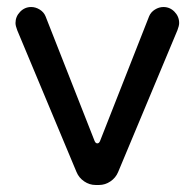

<svg xmlns="http://www.w3.org/2000/svg" viewBox="-20 -524 558 550"><path d="M199.2 -31.2 29.3 -437.5Q24.4 -450.2 24.4 -458Q24.4 -476.6 37.6 -490.2Q50.8 -503.9 69.3 -503.9Q82 -503.9 93.8 -496.6Q105.5 -489.3 110.4 -477.5L251 -120.1Q253.9 -113.3 258.8 -113.3Q263.7 -113.3 266.6 -120.1L407.2 -477.5Q412.1 -489.3 423.8 -496.6Q435.5 -503.9 448.2 -503.9Q466.8 -503.9 480 -490.2Q493.2 -476.6 493.2 -458Q493.2 -450.2 488.3 -437.5L318.4 -31.2Q311.5 -14.6 296.4 -4.4Q281.2 5.9 263.7 5.9H253.9Q236.3 5.9 221.2 -4.4Q206.1 -14.6 199.2 -31.2Z"/></svg>

Font: FakePearl
Style: Regular
Weight: 400
Version: Version 1.2